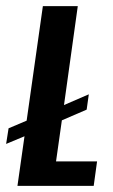

<svg xmlns="http://www.w3.org/2000/svg" viewBox="-24 -607 368 627"><path d="M33 0 56 -162 -4 -137 4 -188 63 -213 116 -587H230L185 -264L266 -299L259 -249L178 -214L159 -80H293L282 0Z"/></svg>

Font: Alumni Sans Thin
Style: Bold Italic
Weight: 700
Italic angle: -8°
Version: Version 1.016